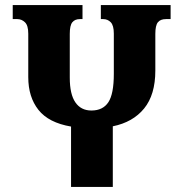

<svg xmlns="http://www.w3.org/2000/svg" viewBox="-20 -734 709 754"><path d="M376 -714H650V-659H632Q610 -659 600 -646.5Q590 -634 590 -601V-457Q590 -362 546 -308Q502 -254 423 -238V0H259V-237Q171 -252 131 -302.5Q91 -353 91 -431V-602Q91 -634 78 -646.5Q65 -659 48 -659H30V-714H304V-659H294Q274 -659 264 -646.5Q254 -634 254 -601V-429Q254 -364 276 -332Q298 -300 339 -300Q384 -300 405.5 -332.5Q427 -365 427 -444V-602Q427 -634 415 -646.5Q403 -659 385 -659H376Z"/></svg>

Font: Noto Serif Georgian Condensed ExtraBold
Style: Regular
Weight: 800
Width: 3
Designer: Monotype Design Team, Akaki Razmadze
Foundry: Google LLC
Version: Version 2.003; ttfautohint (v1.8.4.7-5d5b)